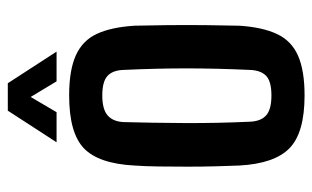

<svg xmlns="http://www.w3.org/2000/svg" viewBox="-178 -632 819 504"><g transform="rotate(-90 232.0 -380.5)"><path d="M233 9Q135 9 94.5 -30.5Q54 -70 49 -162Q48 -187 47 -222.5Q46 -258 46 -297Q46 -336 46.5 -373.5Q47 -411 49 -438Q54 -532 94.5 -570.5Q135 -609 233 -609Q299 -609 338 -591.5Q377 -574 394.5 -536.5Q412 -499 416 -438Q417 -403 417.5 -352.5Q418 -302 417.5 -250.5Q417 -199 416 -162Q412 -101 394 -63Q376 -25 337 -8Q298 9 233 9ZM233 -78Q270 -78 284.5 -92Q299 -106 300 -135Q304 -224 304 -301.5Q304 -379 300 -466Q299 -495 284 -508.5Q269 -522 233 -522Q196 -522 180 -507.5Q164 -493 163 -465Q161 -394 160.5 -307.5Q160 -221 164 -135Q165 -106 180.5 -92Q196 -78 233 -78ZM110 -642 193 -770H265L348 -642H270L229 -710L189 -642Z"/></g></svg>

Font: Big Shoulders Text
Style: Bold
Weight: 700
Designer: Patric King
Foundry: XO Type Co
Version: Version 1.000; ttfautohint (v1.8.2)